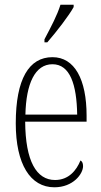

<svg xmlns="http://www.w3.org/2000/svg" viewBox="-20 -786 430 816"><path d="M169 -619V-606H181C221 -652 274 -721 293 -756V-766H237C223 -721 199 -676 169 -619ZM211 10C291 10 333 -47 333 -80C333 -94 328 -101 322 -104C305 -62 272 -21 214 -21C135 -21 88 -101 87 -269H348V-294C348 -449 297 -543 203 -543C103 -543 47 -450 47 -262C47 -88 109 10 211 10ZM308 -299H88C91 -431 129 -513 203 -513C278 -513 306 -426 308 -299Z"/></svg>

Font: Noto Serif Thai ExtraCondensed ExtraLight
Style: Regular
Weight: 200
Width: 2
Designer: Monotype Design Team
Foundry: Monotype Imaging Inc.
Version: Version 2.002